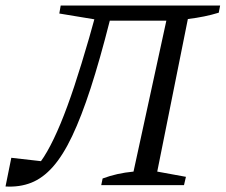

<svg xmlns="http://www.w3.org/2000/svg" viewBox="-38 -671 818 696"><path d="M-18 5 3 -99 135 -84 82 -52Q109 -80 133 -122Q157 -164 181.5 -223Q206 -282 231.5 -359Q257 -436 285 -533L304 -601L177 -622L182 -651H760L755 -625Q729 -617 702 -611.5Q675 -606 643 -602L532 -49L636 -30L629 0H329L334 -24Q361 -34 388 -40Q415 -46 446 -49L565 -596H360Q324 -454 290.5 -351Q257 -248 223.5 -177.5Q190 -107 153.5 -66Q117 -25 75 -8.5Q33 8 -18 5Z"/></svg>

Font: Piazzolla 24pt
Style: Italic
Weight: 400
Italic angle: -11.3°
Designer: Juan Pablo del Peral
Foundry: Huerta Tipografica
Version: Version 2.005